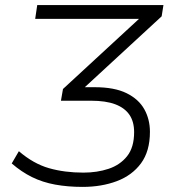

<svg xmlns="http://www.w3.org/2000/svg" viewBox="-20 -725 682 753"><path d="M304 8Q246 8 196.5 -1Q147 -10 105.5 -30.5Q64 -51 26 -84L54 -132Q111 -83 172 -65.5Q233 -48 307 -48Q361 -48 406 -63Q451 -78 478.5 -112.5Q506 -147 506 -207Q506 -248 487.5 -275Q469 -302 432 -316Q395 -330 337 -330H219L227 -376L549 -673L551 -651H118L126 -705H621L614 -661L292 -364L285 -383H351Q429 -383 476.5 -359.5Q524 -336 546 -296.5Q568 -257 568 -208Q568 -132 533 -84.5Q498 -37 438 -14.5Q378 8 304 8Z"/></svg>

Font: Nunito Sans 12pt Light
Style: Italic
Weight: 300
Italic angle: -9°
Designer: Vernon Adams
Foundry: Vernon Adams
Version: Version 3.101;gftools[0.9.27]